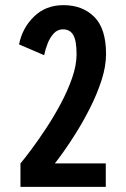

<svg xmlns="http://www.w3.org/2000/svg" viewBox="-20 -726 490 746"><path d="M59.5 0V-91Q75.5 -110 102 -145.5Q128.5 -181 158.8 -226.8Q189 -272.5 216 -323Q243 -373.5 260.2 -423Q277.5 -472.5 277.5 -515.5Q277.5 -567.5 264.8 -589.8Q252 -612 224.5 -612Q203.5 -612 188.8 -596Q174 -580 165 -556.8Q156 -533.5 151.5 -511.5L54 -553.5Q66.5 -617 112 -661.5Q157.5 -706 226.5 -706Q300.5 -706 346.2 -660.5Q392 -615 392 -516.5Q392 -468.5 374.8 -415Q357.5 -361.5 331.2 -309.2Q305 -257 276.8 -211.8Q248.5 -166.5 225.5 -134.5Q202.5 -102.5 193 -91H391V0Z"/></svg>

Font: Trispace Condensed Medium
Style: Regular
Weight: 500
Width: 3
Designer: Tyler Finck
Foundry: Etcetera Type Company
Version: Version 1.210; ttfautohint (v1.8.3)